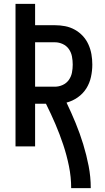

<svg xmlns="http://www.w3.org/2000/svg" viewBox="-20 -755 540 990"><path d="M347 215Q347 158 335.5 101.5Q324 45 306 -9Q288 -63 265.5 -115.5Q243 -168 217 -220H161V0H60V-735H161V-625H263Q290 -625 316 -620Q342 -615 365.5 -602Q389 -589 407 -569.5Q425 -550 436 -525.5Q447 -501 451.5 -475Q456 -449 456 -422Q456 -390 449 -358Q442 -326 425 -299Q408 -272 381 -253Q354 -234 323 -226Q348 -174 370 -120.5Q392 -67 409 -11.5Q426 44 437 100.5Q448 157 448 215ZM161 -308H263Q284 -308 303.5 -317Q323 -326 335 -343Q347 -360 351 -380.5Q355 -401 355 -422Q355 -443 351 -464Q347 -485 335 -502Q323 -519 303.5 -528Q284 -537 263 -537H161Z"/></svg>

Font: Iosevka Curly Semibold
Style: Regular
Weight: 600
Monospace: yes
Designer: Belleve Invis
Foundry: Belleve Invis
Version: Version 22.1.2; ttfautohint (v1.8.4)